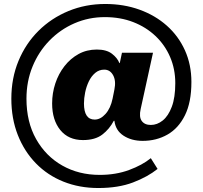

<svg xmlns="http://www.w3.org/2000/svg" viewBox="-20 -760 1019 965"><path d="M697 -52Q641 -52 601 -78Q561 -104 555 -153H552Q530 -111 494 -83.5Q458 -56 397 -56Q324 -56 283 -106.5Q242 -157 242 -240Q242 -292 258 -340.5Q274 -389 304 -427.5Q334 -466 375 -488.5Q416 -511 467 -511Q515 -511 542.5 -490Q570 -469 580 -443H582L593 -495H749L687 -212Q678 -172 692.5 -152Q707 -132 738 -132Q770 -132 798 -154.5Q826 -177 843.5 -223.5Q861 -270 861 -342Q861 -413 835 -473.5Q809 -534 761.5 -579Q714 -624 649.5 -649Q585 -674 507 -674Q426 -674 354.5 -643Q283 -612 228.5 -556Q174 -500 143.5 -425.5Q113 -351 113 -264Q113 -147 161.5 -61Q210 25 293 72Q376 119 481 119Q562 119 628.5 94.5Q695 70 738 35L772 89Q722 129 648.5 157Q575 185 474 185Q379 185 299 153Q219 121 160.5 61Q102 1 69.5 -81.5Q37 -164 37 -264Q37 -367 73 -454Q109 -541 173.5 -605Q238 -669 324 -704.5Q410 -740 509 -740Q602 -740 681 -711.5Q760 -683 818.5 -631Q877 -579 909.5 -507Q942 -435 942 -348Q942 -246 909.5 -180.5Q877 -115 821.5 -83.5Q766 -52 697 -52ZM456 -159Q485 -159 510.5 -187.5Q536 -216 546 -265L555 -310Q564 -354 548.5 -382Q533 -410 504 -410Q478 -410 458.5 -393.5Q439 -377 426.5 -351Q414 -325 408 -295.5Q402 -266 402 -240Q402 -159 456 -159Z"/></svg>

Font: BDO Grotesk Black
Style: Regular
Weight: 900
Designer: Deni Anggara
Foundry: Lokal Container
Version: Version 2.000